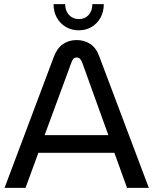

<svg xmlns="http://www.w3.org/2000/svg" viewBox="-20 -905 739 925"><path d="M2 0 240 -633Q256 -674 284 -693Q312 -712 349 -712Q386 -712 414.5 -693.5Q443 -675 458 -634L697 0H592L531 -169H165L103 0ZM195 -254H502L377 -601Q372 -614 366 -621Q360 -628 349 -628Q339 -628 333 -621Q327 -614 323 -601ZM360 -759Q325 -759 297.5 -775Q270 -791 254 -819.5Q238 -848 238 -885H294Q294 -853 312.5 -833Q331 -813 360 -813Q389 -813 407 -833Q425 -853 425 -885H480Q480 -848 464 -819.5Q448 -791 421 -775Q394 -759 360 -759Z"/></svg>

Font: MuseoModerno Thin
Style: Regular
Weight: 400
Version: Version 1.003